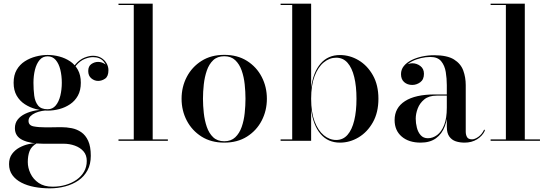

<svg xmlns="http://www.w3.org/2000/svg" viewBox="-20 -770 3002 1050"><path d="M253 260Q208.5 260 168.5 252.5Q128.5 245 97 228.8Q65.5 212.5 47.5 187.5Q29.5 162.5 29.5 127.5Q29.5 94 45.8 72Q62 50 86.2 37Q110.5 24 135 18.5Q159.5 13 176.5 13H182Q151.5 30.5 141.8 56Q132 81.5 132 116Q132 148 146.8 179Q161.5 210 191.5 230.5Q221.5 251 268 251Q306 251 339.5 241Q373 231 399 212.8Q425 194.5 439.8 168.5Q454.5 142.5 454.5 110Q454.5 78 436.5 57.5Q418.5 37 389.5 26.5Q360.5 16 328 16Q317.5 16 295 16Q272.5 16 250 16Q227.5 16 216.5 16Q146.5 16 104 -4Q61.5 -24 61.5 -69Q61.5 -96.5 76.5 -115.8Q91.5 -135 117.2 -147.5Q143 -160 175.5 -166Q208 -172 243.5 -172V-166.5Q228 -166.5 209.5 -163.2Q191 -160 174.2 -152.8Q157.5 -145.5 146.8 -134.8Q136 -124 136 -109Q136 -84.5 163 -79Q190 -73.5 231 -73.5Q248.5 -73.5 262.2 -73.8Q276 -74 288.8 -74.2Q301.5 -74.5 315.5 -74.5Q343.5 -74.5 372 -69Q400.5 -63.5 424.2 -47.2Q448 -31 462.2 0Q476.5 31 476.5 82Q476.5 128 458.5 161.5Q440.5 195 409 216.8Q377.5 238.5 337.2 249.2Q297 260 253 260ZM240.5 -165Q209 -165 176.2 -173.5Q143.5 -182 115.8 -200Q88 -218 71.2 -247Q54.5 -276 54.5 -317.5Q54.5 -359 71.2 -388Q88 -417 115.8 -434.8Q143.5 -452.5 176.2 -461Q209 -469.5 240.5 -469.5Q272.5 -469.5 304.5 -461Q336.5 -452.5 363.2 -434.8Q390 -417 406 -388Q422 -359 422 -317.5Q422 -276 406 -247Q390 -218 363.2 -200Q336.5 -182 304.5 -173.5Q272.5 -165 240.5 -165ZM240.5 -172.5Q267.5 -172.5 284.8 -193.2Q302 -214 310 -247Q318 -280 318 -317.5Q318 -355.5 310 -388.5Q302 -421.5 284.8 -441.8Q267.5 -462 240.5 -462Q213.5 -462 196.5 -441.8Q179.5 -421.5 171.2 -388.5Q163 -355.5 163 -317.5Q163 -280 167.2 -247Q171.5 -214 188 -193.2Q204.5 -172.5 240.5 -172.5ZM516.5 -327.5Q496.5 -327.5 479.5 -341.5Q462.5 -355.5 462.5 -381.5Q462.5 -408 479.8 -419.8Q497 -431.5 516.5 -431.5Q536 -431.5 554 -419.8Q572 -408 572 -386H565.5Q565.5 -412 545.8 -434.8Q526 -457.5 488.5 -457.5Q468 -457.5 443.5 -447.8Q419 -438 398 -413.8Q377 -389.5 367 -346L361.5 -349Q371.5 -394.5 393.8 -419.5Q416 -444.5 441.8 -454.8Q467.5 -465 488 -465Q514.5 -465 533.5 -453.5Q552.5 -442 562.8 -423.8Q573 -405.5 573 -386Q573 -352.5 555 -340Q537 -327.5 516.5 -327.5Z M815 -750V-7.5H898V0H628V-7.5H711.5V-742.5H628V-750Z M1206.5 10Q1134.5 10 1082.2 -23Q1030 -56 1001.5 -110.5Q973 -165 973 -230Q973 -295 1001.5 -349.5Q1030 -404 1082.2 -437Q1134.5 -470 1206.5 -470Q1278.5 -470 1330.8 -437Q1383 -404 1411.2 -349.5Q1439.5 -295 1439.5 -230Q1439.5 -165 1411.2 -110.5Q1383 -56 1330.8 -23Q1278.5 10 1206.5 10ZM1206.5 2.5Q1243.5 2.5 1266.5 -19.2Q1289.5 -41 1301.8 -76Q1314 -111 1318.2 -151.8Q1322.5 -192.5 1322.5 -230Q1322.5 -268 1318.2 -308.5Q1314 -349 1301.8 -384Q1289.5 -419 1266.5 -440.8Q1243.5 -462.5 1206.5 -462.5Q1169 -462.5 1146 -440.8Q1123 -419 1111 -384Q1099 -349 1094.5 -308.5Q1090 -268 1090 -230Q1090 -192.5 1094.5 -151.8Q1099 -111 1111 -76Q1123 -41 1146 -19.2Q1169 2.5 1206.5 2.5Z M1839 10Q1773.5 10 1733 -37.5Q1692.5 -85 1681.5 -170.5V0H1514.5V-7.5H1578V-742.5H1514.5V-750H1681.5V-289.5Q1692.5 -375 1733 -422Q1773.5 -469 1839 -469Q1893 -469 1941 -440.5Q1989 -412 2019.2 -358.5Q2049.5 -305 2049.5 -230Q2049.5 -155 2019.2 -101.2Q1989 -47.5 1941 -18.8Q1893 10 1839 10ZM1818.5 -4.5Q1856 -4.5 1880.5 -32.5Q1905 -60.5 1917.2 -111Q1929.5 -161.5 1929.5 -230Q1929.5 -298.5 1917.2 -348.8Q1905 -399 1880.5 -426.8Q1856 -454.5 1818.5 -454.5Q1782 -454.5 1750.8 -429Q1719.5 -403.5 1700.5 -353.8Q1681.5 -304 1681.5 -230Q1681.5 -156 1700.5 -106Q1719.5 -56 1750.8 -30.2Q1782 -4.5 1818.5 -4.5Z M2520.5 10Q2494.5 10 2472.5 2.8Q2450.5 -4.5 2437 -23.5Q2423.5 -42.5 2423.5 -76.5V-304.5Q2423.5 -340.5 2417.8 -376Q2412 -411.5 2392.8 -435Q2373.5 -458.5 2333.5 -458.5Q2308 -458.5 2281.5 -452.2Q2255 -446 2232.5 -434.2Q2210 -422.5 2196 -405Q2182 -387.5 2182 -364.5H2174Q2174 -391.5 2192.5 -407.8Q2211 -424 2234.5 -424Q2259 -424 2278.8 -409Q2298.5 -394 2298.5 -366.5Q2298.5 -335 2278.2 -320.2Q2258 -305.5 2234.5 -305.5Q2208 -305.5 2190.5 -320.8Q2173 -336 2173 -364.5Q2173 -389.5 2188.2 -408.5Q2203.5 -427.5 2229.5 -440.8Q2255.5 -454 2288 -461Q2320.5 -468 2354.5 -468Q2425.5 -468 2462.8 -444.8Q2500 -421.5 2513.5 -384.2Q2527 -347 2527 -304.5V-50Q2527 -33 2534 -20.5Q2541 -8 2561.5 -8Q2577 -8 2596.8 -22.2Q2616.5 -36.5 2628 -62L2632 -56Q2618.5 -26.5 2589 -8.2Q2559.5 10 2520.5 10ZM2280.5 10Q2215.5 10 2176.8 -23.2Q2138 -56.5 2138 -113.5Q2138 -180.5 2194.8 -217Q2251.5 -253.5 2358 -253.5H2470V-247H2367.5Q2325.5 -247 2300.5 -226.5Q2275.5 -206 2264.5 -177Q2253.5 -148 2253.5 -121Q2253.5 -96.5 2259.8 -71.8Q2266 -47 2280.8 -30.5Q2295.5 -14 2320 -14Q2347 -14 2370.8 -31.8Q2394.5 -49.5 2409 -86.2Q2423.5 -123 2423.5 -181H2429Q2429 -123.5 2413 -80.5Q2397 -37.5 2364.2 -13.8Q2331.5 10 2280.5 10Z M2850 -750V-7.5H2933V0H2663V-7.5H2746.5V-742.5H2663V-750Z"/></svg>

Font: BodoniModa_28ptMedium
Style: Regular
Weight: 500
Designer: Owen Earl
Foundry: indestructible type
Version: Version 2.004